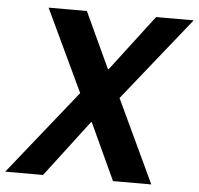

<svg xmlns="http://www.w3.org/2000/svg" viewBox="-81 -752 833 804"><g transform="rotate(5 335.5 -350.0)"><path d="M-30 0 254 -355 91 -700H252L361 -465H364L543 -700H701L420 -349L584 0H423L313 -238H310L129 0Z"/></g></svg>

Font: DM Sans 36pt ExtraBold
Style: Italic
Weight: 800
Italic angle: -10°
Designer: Colophon Foundry, Jonny Pinhorn
Foundry: Colophon Foundry
Version: Version 4.004;gftools[0.9.30]